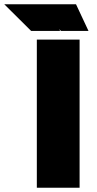

<svg xmlns="http://www.w3.org/2000/svg" viewBox="-113 -887 458 907"><path d="M61 0V-700H263V0ZM175 -741 49 -867H246L305 -741ZM34 -741 -93 -867H103L171 -741Z"/></svg>

Font: REM ExtraBold
Style: Regular
Weight: 800
Designer: Octavio Pardo
Foundry: Ashler Design
Version: Version 1.005;gftools[0.9.28]